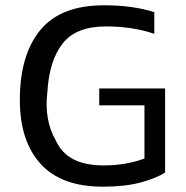

<svg xmlns="http://www.w3.org/2000/svg" viewBox="-20 -688 694 718"><path d="M597.4 -42.7V-357.1H351.1V-294.1H520.2V-95.1Q450.4 -69.4 368.1 -69.4Q299.6 -69.4 255.1 -92.1Q210.5 -114.9 188.4 -163.1Q144.3 -240.8 157.2 -344.2Q164.1 -461.9 214.4 -525.5Q264.7 -589.2 375.9 -589.2Q475.6 -589.2 557 -561.6V-642.5Q477 -668.2 368.6 -668.2Q206.8 -668.2 130.5 -575.4Q54.2 -482.5 54.2 -313.9Q54.2 -160.8 131.7 -75.4Q209.1 10.1 364.4 10.1Q446.7 10.1 504.6 -5.3Q562.5 -20.7 597.4 -42.7Z"/></svg>

Font: Arad
Style: Regular
Weight: 400
Designer: Mohammad Darvishi
Version: Version 1.010;September 21, 2024;FontCreator 15.0.0.2992 64-